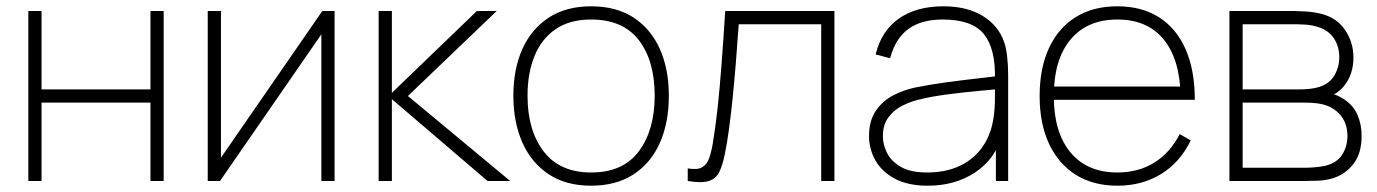

<svg xmlns="http://www.w3.org/2000/svg" viewBox="-20 -575 4376 610"><path d="M112 0H70V-540H112V-291H458V-540H500V0H458V-249H112Z M1004 -540H1043V0H1001V-466L679 0H640V-540H682V-74Z M1225 0H1183V-540H1225V-280L1495 -540H1558L1276 -270L1601 0H1529L1225 -260Z M1858 15Q1778 15 1723 -21.5Q1668 -58 1639.5 -122.5Q1611 -187 1611 -271Q1611 -356 1640 -420Q1669 -484 1724.2 -519.5Q1779.5 -555 1858 -555Q1938.5 -555 1993.5 -518.8Q2048.5 -482.5 2076.8 -418.5Q2105 -354.5 2105 -271Q2105 -185.5 2076.5 -121.2Q2048 -57 1992.8 -21Q1937.5 15 1858 15ZM1858 -27Q1960 -27 2010 -94.8Q2060 -162.5 2060 -271Q2060 -381.5 2009.8 -447.2Q1959.5 -513 1858 -513Q1789.5 -513 1744.8 -482Q1700 -451 1678 -396.5Q1656 -342 1656 -271Q1656 -161 1707.2 -94Q1758.5 -27 1858 -27Z M2165 0V-40Q2195.5 -34.5 2211 -43.8Q2226.5 -53 2233.5 -73.5Q2240.5 -94 2245 -122Q2253.5 -173.5 2260 -233.2Q2266.5 -293 2272.2 -368Q2278 -443 2284 -540H2631V0H2589V-498H2327Q2322.5 -431.5 2317.5 -370.8Q2312.5 -310 2307 -257Q2301.5 -204 2295.5 -160.8Q2289.5 -117.5 2283 -86Q2276 -51 2265.5 -29.2Q2255 -7.5 2232 0Q2209 7.5 2165 0Z M2928 15Q2865 15 2823.5 -7Q2782 -29 2761.5 -65Q2741 -101 2741 -143Q2741 -190.5 2761.8 -221.8Q2782.5 -253 2816 -271Q2849.5 -289 2888 -297Q2935 -306.5 2988.8 -313.8Q3042.5 -321 3088 -326Q3133.5 -331 3156 -334L3141 -324Q3143.5 -419.5 3106.2 -466.2Q3069 -513 2975 -513Q2907 -513 2865.8 -482.8Q2824.5 -452.5 2808 -390L2762 -402Q2780 -477 2835.8 -516Q2891.5 -555 2977 -555Q3052 -555 3102 -524.5Q3152 -494 3170 -442Q3177 -422 3180 -393.5Q3183 -365 3183 -338V0H3144V-148L3164 -147Q3142.5 -70 3078.5 -27.5Q3014.5 15 2928 15ZM2926 -27Q2984.5 -27 3029.2 -48Q3074 -69 3101.8 -108.8Q3129.5 -148.5 3137 -204Q3141 -232 3141 -264Q3141 -296 3141 -310L3163 -293Q3136.5 -290.5 3089.8 -286.2Q3043 -282 2991 -275.2Q2939 -268.5 2897 -258Q2872.5 -252 2846.5 -239Q2820.5 -226 2802.8 -202.5Q2785 -179 2785 -142Q2785 -116 2798 -89.5Q2811 -63 2841.8 -45Q2872.5 -27 2926 -27Z M3530 15Q3453.5 15 3398.2 -19.5Q3343 -54 3313 -118Q3283 -182 3283 -270Q3283 -358.5 3312.8 -422.5Q3342.5 -486.5 3397.8 -520.8Q3453 -555 3530 -555Q3607.5 -555 3662.5 -520Q3717.5 -485 3746.8 -418.5Q3776 -352 3776 -258H3731V-272Q3728 -388.5 3676.2 -450.8Q3624.5 -513 3530 -513Q3434 -513 3381 -449.2Q3328 -385.5 3328 -270Q3328 -154.5 3381 -90.8Q3434 -27 3530 -27Q3597 -27 3647.5 -58.5Q3698 -90 3728 -149L3763 -129Q3730 -60 3669.5 -22.5Q3609 15 3530 15ZM3750 -258H3310V-300H3750Z M4128 0H3886V-540H4093Q4103.5 -540 4128.8 -538.5Q4154 -537 4178 -531Q4227.5 -518.5 4253.8 -479.2Q4280 -440 4280 -392Q4280 -366.5 4272.8 -343.8Q4265.5 -321 4251 -303Q4244.5 -294 4235.5 -286.8Q4226.5 -279.5 4218 -275Q4231.5 -272 4251 -259Q4280.5 -239.5 4293.2 -209.2Q4306 -179 4306 -143Q4306 -87 4279.2 -53.2Q4252.5 -19.5 4212 -8Q4191 -2 4168.2 -1Q4145.5 0 4128 0ZM3928 -249V-42H4128Q4138.5 -42 4156.8 -43.5Q4175 -45 4189 -48Q4226.5 -56.5 4243.8 -83.2Q4261 -110 4261 -143Q4261 -186 4234.5 -214Q4208 -242 4162 -247Q4150 -248.5 4136.8 -248.8Q4123.5 -249 4112 -249ZM3928 -498V-291H4113Q4124.5 -291 4141.5 -292.8Q4158.5 -294.5 4172 -299Q4204.5 -309.5 4219.8 -336Q4235 -362.5 4235 -393Q4235 -427 4218.5 -452.2Q4202 -477.5 4171 -488Q4149.5 -495.5 4126.8 -496.8Q4104 -498 4098 -498Z"/></svg>

Font: Manrope Variable Light
Style: Regular
Weight: 200
Designer: Mikhail Sharanda
Foundry: Mikhail Sharanda
Version: Version 4.505